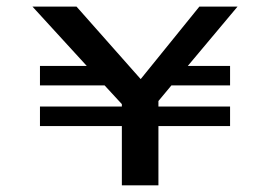

<svg xmlns="http://www.w3.org/2000/svg" viewBox="-20 -557 811 577"><path d="M579.1 -537.1H693.8L544.4 -358.9H671.4V-300.3H495.1L456.1 -253.4V-236.8H671.4V-178.2H456.1V0H346.2V-178.2H100.1V-236.8H346.2V-244.1L294.4 -300.3H100.1V-358.9H240.7L77.6 -537.1H210L402.8 -319.3Z"/></svg>

Font: Squarish Sans CT
Style: RegularSC
Weight: 400
Version: Version 0.9